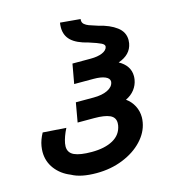

<svg xmlns="http://www.w3.org/2000/svg" viewBox="-111 -819 822 925"><g transform="rotate(-15 300.0 -357.0)"><path d="M134 -8.5Q87.5 -27 59.2 -64.2Q31 -101.5 31 -149.5Q31 -162 33.5 -178Q38.5 -208 56 -240L172 -232Q152.5 -194 146.5 -161.5Q145 -153.5 145 -146Q145 -114.5 173.8 -101.2Q202.5 -88 260.5 -88Q326 -88 367 -110.8Q408 -133.5 416 -178.5Q417 -183 417 -191Q417 -219 391.2 -230.8Q365.5 -242.5 314 -242.5H231L248 -339H336.5Q379 -339 406.2 -352.2Q433.5 -365.5 437.5 -388L438 -392Q438 -408 417.2 -417Q396.5 -426 359.5 -426H263L280.5 -523.5H372Q406.5 -523.5 429.5 -533.2Q452.5 -543 456 -560Q458 -571 441.8 -579.2Q425.5 -587.5 381.5 -601.5Q325 -615 298.2 -640.2Q271.5 -665.5 271.5 -705Q271.5 -718 273.5 -729.5L374 -720.5Q373.5 -718.5 373.5 -714Q373.5 -702 382.5 -694.2Q391.5 -686.5 404.2 -681.8Q417 -677 449 -667Q503 -654.5 537 -629Q571 -603.5 571 -563.5Q571 -555.5 569.5 -547Q564.5 -519.5 546.5 -500.8Q528.5 -482 497 -471Q523 -457 537 -436.2Q551 -415.5 551 -389Q551 -380 549.5 -371Q545 -344.5 528.5 -323Q512 -301.5 484.5 -288.5Q509 -271 522.8 -244.5Q536.5 -218 536.5 -187Q536.5 -176 534 -162Q525.5 -113.5 487.2 -72.8Q449 -32 388.8 -7.8Q328.5 16.5 257 16.5Q178.5 16.5 134 -8.5Z"/></g></svg>

Font: JuliaMono
Style: Bold Italic
Weight: 700
Italic angle: -9°
Monospace: yes
Designer: cormullion
Foundry: corm
Version: Version 0.057; ttfautohint (v1.8.4)